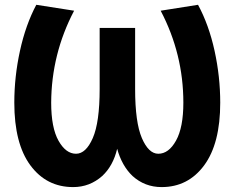

<svg xmlns="http://www.w3.org/2000/svg" viewBox="-20 -762 968 793"><path d="M463.9 -147.5Q447.3 -77.1 402.3 -35.2Q350.6 10.7 282.2 10.7Q171.9 10.7 105.5 -79.1Q39.1 -168.9 39.1 -337.9Q39.1 -445.3 62.5 -552.2Q85.9 -659.2 129.9 -742.2L286.1 -717.8Q192.4 -539.1 191.4 -337.9Q191.4 -234.4 221.7 -180.7Q252 -127 293.9 -127Q335 -127 363.3 -191.9Q391.6 -256.8 391.6 -394.5V-646.5H538.1V-394.5Q538.1 -256.8 565.9 -191.9Q593.8 -127 633.8 -127Q676.8 -127 707 -181.2Q737.3 -235.4 737.3 -337.9Q737.3 -539.1 643.6 -717.8L797.9 -742.2Q842.8 -659.2 866.2 -552.2Q889.6 -445.3 889.6 -337.9Q889.6 -168.9 823.2 -79.1Q756.8 10.7 647.5 10.7Q578.1 10.7 527.3 -35.2Q483.4 -77.1 463.9 -147.5Z"/></svg>

Font: Nasu
Style: Bold
Weight: 700
Designer: Ryoko NISHIZUKA (kana &amp; ideographs); Paul D. Hunt (Latin, Greek &amp; Cyrillic); Wenlong ZHANG (bopomofo); Sandoll C
Version: Version 2014.1215